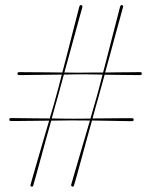

<svg xmlns="http://www.w3.org/2000/svg" viewBox="-20 -722 588 744"><path d="M267 -4Q265 2.5 260 1Q254.5 -1 256 -7Q258.5 -16 266.2 -42.2Q274 -68.5 284.5 -104.8Q295 -141 306.5 -180.2Q318 -219.5 328.5 -255Q305.5 -255 287.8 -255.2Q270 -255.5 263 -255.5Q255.5 -255.5 231.8 -255.2Q208 -255 178.5 -254.5Q168.5 -220 157.8 -180.5Q147 -141 137 -104.5Q127 -68 119.5 -41Q112 -14 109 -4Q107.5 2.5 101.5 1Q96.5 -1 98.5 -7Q101 -16 108.5 -42.2Q116 -68.5 126.5 -104.5Q137 -140.5 148.5 -180Q160 -219.5 170.5 -254.5Q140.5 -254 110 -253.8Q79.5 -253.5 55.8 -253.2Q32 -253 23 -253Q16 -253 16 -259Q16 -264.5 23 -264.5Q31 -264.5 55 -264.2Q79 -264 110.5 -263.5Q142 -263 172.5 -263Q182 -294.5 188.8 -317.8Q195.5 -341 197.5 -349.5Q200.5 -359 206.2 -381.2Q212 -403.5 219.5 -433Q188 -432.5 153.8 -432.2Q119.5 -432 92.2 -431.5Q65 -431 55 -431Q47.5 -431 47.5 -437Q47.5 -442.5 54.5 -442.5Q63.5 -442.5 91 -442.2Q118.5 -442 154 -441.8Q189.5 -441.5 221.5 -441Q231 -476.5 241.2 -516.5Q251.5 -556.5 261 -594Q270.5 -631.5 277.8 -659Q285 -686.5 287.5 -697Q290 -703.5 295.5 -702Q300.5 -700.5 299 -693.5Q295.5 -682 288 -654.5Q280.5 -627 270.5 -590.5Q260.5 -554 249.8 -514.8Q239 -475.5 229.5 -441Q253 -440.5 270.5 -440.5Q288 -440.5 295 -440.5Q303.5 -440.5 327 -440.8Q350.5 -441 379.5 -441Q389 -476.5 399.2 -516.8Q409.5 -557 419 -594.2Q428.5 -631.5 435.8 -659Q443 -686.5 445.5 -697Q448 -703.5 453.5 -702Q458.5 -700.5 456.5 -693.5Q453.5 -682 445.8 -654.5Q438 -627 428.2 -590.5Q418.5 -554 407.8 -515Q397 -476 387.5 -441Q416 -441.5 444 -441.8Q472 -442 493.5 -442.2Q515 -442.5 523 -442.5Q529.5 -442.5 529.5 -437Q529.5 -431 523 -431Q509 -431 468 -431.5Q427 -432 385.5 -432.5Q377 -402 370.8 -379.2Q364.5 -356.5 362 -347Q359.5 -339 353.2 -316.2Q347 -293.5 338.5 -263Q368.5 -263 400.5 -263.5Q432.5 -264 457.5 -264Q482.5 -264 491 -264Q498 -264 498 -258.5Q498 -252.5 491 -252.5Q481 -252.5 455.5 -253Q430 -253.5 398 -254Q366 -254.5 336.5 -255Q326.5 -220 315.8 -180.5Q305 -141 295 -104.5Q285 -68 277.5 -41Q270 -14 267 -4ZM204 -347Q201.5 -339 195.2 -316.2Q189 -293.5 180.5 -263Q209.5 -262.5 232.2 -262.2Q255 -262 263 -262Q270.5 -262 288.8 -262.2Q307 -262.5 330.5 -262.5Q339.5 -294 346.2 -317.5Q353 -341 355.5 -349.5Q358 -359 364 -381.2Q370 -403.5 377.5 -433Q349 -433.5 326 -433.8Q303 -434 295 -434Q288.5 -434 270.2 -433.8Q252 -433.5 227.5 -433Q219 -402.5 212.8 -379.5Q206.5 -356.5 204 -347Z"/></svg>

Font: Fraunces 144pt S000
Style: Regular
Weight: 400
Version: Version 1.000; ttfautohint (v1.8.3)